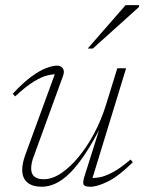

<svg xmlns="http://www.w3.org/2000/svg" viewBox="-20 -700 549 730"><path d="M301 -29 365.5 -233.5H371Q336.5 -164.5 305.5 -117.5Q274.5 -70.5 246.2 -42.5Q218 -14.5 191.2 -2.2Q164.5 10 139 10Q103 10 83.8 -6.5Q64.5 -23 64.5 -54Q64.5 -66.5 67.5 -81Q70.5 -95.5 76.5 -112L192.5 -429L204 -417.5Q186 -419 163.2 -414Q140.5 -409 110 -390.8Q79.5 -372.5 37.5 -333.5L28.5 -343.5Q67 -385 99 -408.5Q131 -432 156 -441.2Q181 -450.5 197 -450.5Q211 -450.5 218.8 -440.2Q226.5 -430 219.5 -411L109 -107.5Q103.5 -93.5 101 -81.5Q98.5 -69.5 98.5 -59.5Q98.5 -38.5 110.8 -28.5Q123 -18.5 146.5 -18.5Q178 -18.5 212 -41Q246 -63.5 278.5 -102.8Q311 -142 338.2 -193.2Q365.5 -244.5 383 -301.5L426 -440.5H459.5L328 -11L316.5 -23.5Q333.5 -22 355.2 -25.2Q377 -28.5 406.5 -43.8Q436 -59 476.5 -93.5L485 -83Q430.5 -29.5 390 -9.8Q349.5 10 323.5 10Q301.5 10 297.8 1.8Q294 -6.5 301 -29ZM313.5 -515.5 457.5 -680.5H509L508 -673L333 -515.5Z"/></svg>

Font: Newsreader 16pt 16pt ExtraLight
Style: Italic
Weight: 250
Italic angle: -17°
Version: Version 1.003